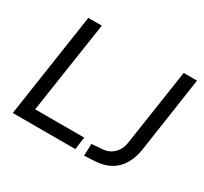

<svg xmlns="http://www.w3.org/2000/svg" viewBox="-147 -930 1223 1149"><g transform="rotate(30 464.5 -355.5)"><path d="M52 0 159 -719H252L157 -86H496L484 0ZM549 8 552 -75 621 -80Q654 -82 679 -96.5Q704 -111 720.5 -138Q737 -165 741 -205L818 -719H910L833 -195Q823 -136 797 -92.5Q771 -49 728 -24.5Q685 0 624 4Z"/></g></svg>

Font: Nunitoga
Style: Medium Italic
Weight: 500
Italic angle: -9°
Designer: Vernon Adams
Foundry: Vernon Adams
Version: Version 1.0